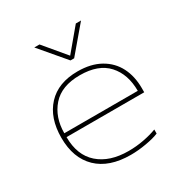

<svg xmlns="http://www.w3.org/2000/svg" viewBox="-169 -843 944 989"><g transform="rotate(-30 303.5 -349.0)"><path d="M172 -713H203L311 -584L419 -713H450L322 -562H300ZM327 -8Q373 -8 417.5 -16.5Q462 -25 496 -38V-14Q468 -2 419.5 6.5Q371 15 327 15Q199 15 129.5 -52Q60 -119 60 -240Q60 -358 123.5 -426.5Q187 -495 303 -495Q382 -495 437 -464Q492 -433 519.5 -379Q547 -325 547 -255V-230H85Q85 -122 150 -65Q215 -8 327 -8ZM85 -253H522Q522 -352 467.5 -412Q413 -472 303 -472Q194 -472 139.5 -410Q85 -348 85 -253Z"/></g></svg>

Font: Prompt Thin
Style: Regular
Weight: 100
Designer: Katatrad Team
Foundry: CadsonDemak
Version: Version 1.030